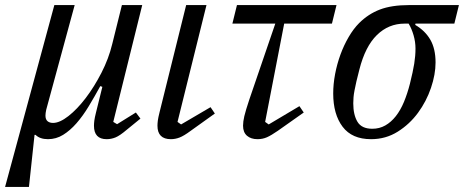

<svg xmlns="http://www.w3.org/2000/svg" viewBox="-67 -536 1827 756"><path d="M147 -516H227L115 -104Q112 -90 112 -81Q112 -66 120 -59Q128 -52 142 -52Q168 -52 202.5 -79Q237 -106 270.5 -150Q304 -194 332.5 -249.5Q361 -305 375 -363L413 -516H493L379 -56L394 -47L468 -93L486 -69L432 -25Q405 -2 388 5Q371 12 353 12Q303 12 303 -41Q303 -50 304.5 -61.5Q306 -73 311 -93L336 -194L328 -197Q305 -155 282 -117Q259 -79 234 -50.5Q209 -22 181.5 -5Q154 12 122 12Q90 12 73 -5H69L47 200H-47Z M779 -89 684 -21Q657 -1 640 5.5Q623 12 606 12Q553 12 553 -41Q553 -50 554.5 -61.5Q556 -73 561 -93L666 -516H746L632 -56L646 -46L762 -114Z M866 -516H1258L1240 -443H1052L977 -56L991 -46L1112 -118L1129 -93L1027 -21Q1001 -3 984 4.5Q967 12 947 12Q921 12 905.5 -1.5Q890 -15 890 -41Q890 -57 895 -78.5Q900 -100 915 -145L1017 -443H848Z M1569 -443 1568 -438Q1607 -415 1627.5 -379.5Q1648 -344 1648 -290Q1648 -243 1630 -190Q1612 -137 1579 -92Q1546 -47 1499 -17.5Q1452 12 1394 12Q1319 12 1282 -37Q1245 -86 1245 -168Q1245 -205 1252.5 -244.5Q1260 -284 1273.5 -321Q1287 -358 1306 -390.5Q1325 -423 1347 -445Q1383 -481 1429 -498.5Q1475 -516 1544 -516H1740L1722 -443ZM1399 -29Q1427 -29 1450 -42Q1473 -55 1491.5 -78.5Q1510 -102 1523.5 -134.5Q1537 -167 1547 -206Q1559 -254 1564 -285Q1569 -316 1569 -345Q1569 -371 1561.5 -397Q1554 -423 1542 -443H1526Q1463 -443 1417 -398Q1371 -353 1348 -262Q1341 -236 1336.5 -216Q1332 -196 1329 -180.5Q1326 -165 1325 -153Q1324 -141 1324 -129Q1324 -84 1340.5 -56.5Q1357 -29 1399 -29Z"/></svg>

Font: IBM Plex Serif
Style: Italic
Weight: 400
Italic angle: -14°
Designer: Mike Abbink, Paul van der Laan, Pieter van Rosmalen
Foundry: Bold Monday
Version: Version 3.001